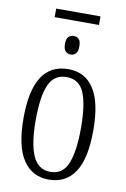

<svg xmlns="http://www.w3.org/2000/svg" viewBox="-93 -883 624 948"><g transform="rotate(10 219.5 -409.0)"><path d="M110 -785V-828H332V-785ZM220 -617Q205 -617 194 -627Q183 -637 183 -664Q183 -691 194 -700.5Q205 -710 220 -710Q234 -710 244.5 -700.5Q255 -691 255 -664Q255 -637 244.5 -627Q234 -617 220 -617ZM219 10Q137 10 91 -58Q45 -126 45 -268Q45 -544 222 -544Q306 -544 350.5 -475.5Q395 -407 395 -268Q395 -125 350 -57.5Q305 10 219 10ZM221 -29Q283 -29 308 -90Q333 -151 333 -268Q333 -386 308 -445Q283 -504 220 -504Q157 -504 131.5 -445Q106 -386 106 -268Q106 -150 133 -89.5Q160 -29 221 -29Z"/></g></svg>

Font: Noto Serif ExtraCondensed Light
Style: Regular
Weight: 300
Width: 2
Designer: Monotype Design Team
Foundry: Monotype Imaging Inc.
Version: Version 2.014; ttfautohint (v1.8.4.7-5d5b)